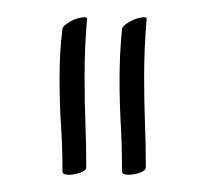

<svg xmlns="http://www.w3.org/2000/svg" viewBox="-20 -674 242 225"><path d="M81.1 -478Q81.1 -474.1 74 -471.7Q66.9 -469.2 61 -469.2Q53.2 -469.2 53.2 -473.1Q53.2 -502 51.5 -527.1Q49.8 -552.2 49.8 -581.1Q49.8 -595.2 50.5 -610.6Q51.3 -626 53.2 -640.1Q53.2 -642.1 56.2 -644.5Q59.1 -647 63 -649.2Q66.9 -651.4 71.5 -652.6Q76.2 -653.8 79.1 -653.8Q82 -653.8 82 -651.9Q79.1 -618.7 79.1 -584Q79.1 -554.7 80.1 -529.3Q81.1 -503.9 81.1 -478ZM150.9 -478Q150.9 -474.1 144 -471.7Q137.2 -469.2 130.9 -469.2Q123 -469.2 123 -473.1Q123 -502 121.6 -527.1Q120.1 -552.2 120.1 -581.1Q120.1 -595.2 120.8 -610.6Q121.6 -626 123 -640.1Q123 -642.1 126 -644.5Q128.9 -647 133.1 -649.2Q137.2 -651.4 141.6 -652.6Q146 -653.8 148.9 -653.8Q151.9 -653.8 151.9 -651.9Q148.9 -618.7 148.9 -584Q148.9 -554.7 149.9 -529.3Q150.9 -503.9 150.9 -478Z"/></svg>

Font: Stalemate
Style: Regular
Weight: 400
Designer: Astigmatic (AOETI)
Foundry: Astigmatic (AOETI)
Version: Version 001.000